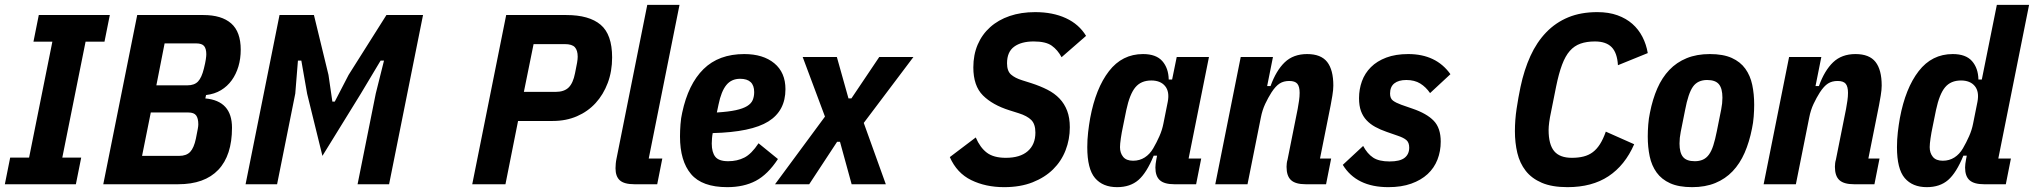

<svg xmlns="http://www.w3.org/2000/svg" viewBox="-26 -760 8390 792"><path d="M-6 0 16 -110H94L190 -588H112L134 -698H427L405 -588H327L231 -110H309L287 0Z M540 -698H813Q888 -698 927.5 -663.5Q967 -629 967 -555Q967 -518 957.5 -486Q948 -454 930 -429Q912 -404 885.5 -388Q859 -372 824 -368L821 -354Q931 -344 931 -233Q931 -119 874.5 -59.5Q818 0 709 0H400ZM713 -117Q743 -117 758.5 -133.5Q774 -150 782 -188Q788 -218 790 -229Q792 -240 792 -247Q792 -272 783 -284Q774 -296 751 -296H596L560 -117ZM747 -408Q776 -408 791 -424Q806 -440 815 -477Q821 -501 823 -515Q825 -529 825 -536Q825 -559 816 -570Q807 -581 783 -581H653L619 -408Z M1524 -374 1558 -510H1544L1462 -373L1304 -117L1241 -373L1217 -510H1203L1192 -374L1117 0H987L1127 -698H1269L1329 -451L1345 -341H1355L1412 -451L1568 -698H1719L1579 0H1449Z M1922 0 2062 -698H2310Q2404 -698 2451.5 -658Q2499 -618 2499 -523Q2499 -466 2481 -418Q2463 -370 2431 -335Q2399 -300 2354 -280.5Q2309 -261 2254 -261H2111L2059 0ZM2135 -381H2266Q2301 -381 2319.5 -399Q2338 -417 2346 -458Q2352 -487 2354.5 -501.5Q2357 -516 2357 -526Q2357 -552 2345.5 -565Q2334 -578 2304 -578H2175Z M2591 0Q2549 0 2531 -16Q2513 -32 2513 -66Q2513 -74 2514 -85Q2515 -96 2517 -105L2644 -740H2777L2650 -106H2706L2685 0Z M2974 12Q2870 12 2824.5 -42Q2779 -96 2779 -197Q2779 -220 2781 -247Q2783 -274 2788 -295Q2813 -413 2876 -475Q2939 -537 3044 -537Q3122 -537 3168 -499Q3214 -461 3214 -392Q3214 -303 3143.5 -259Q3073 -215 2914 -211Q2912 -202 2911 -189Q2910 -176 2910 -168Q2910 -132 2924.5 -113.5Q2939 -95 2978 -95Q3015 -95 3044.5 -110Q3074 -125 3103 -169L3183 -104Q3141 -40 3091.5 -14Q3042 12 2974 12ZM3027 -435Q2991 -435 2970 -409Q2949 -383 2938 -329L2931 -296Q2979 -299 3009 -305.5Q3039 -312 3056 -322.5Q3073 -333 3079 -347.5Q3085 -362 3085 -380Q3085 -435 3027 -435Z M3171 0 3377 -279 3285 -525H3426L3474 -354H3486L3601 -525H3742L3537 -253L3628 0H3487L3439 -175H3427L3312 0Z M4116 12Q4040 12 3980.5 -17Q3921 -46 3892 -112L3999 -193Q4017 -151 4045 -130Q4073 -109 4123 -109Q4182 -109 4213.5 -136.5Q4245 -164 4245 -213Q4245 -248 4228 -265Q4211 -282 4176 -293L4138 -305Q4068 -327 4028.5 -366.5Q3989 -406 3989 -482Q3989 -534 4007 -576Q4025 -618 4058.5 -648Q4092 -678 4139 -694Q4186 -710 4244 -710Q4317 -710 4371 -685Q4425 -660 4454 -612L4353 -524Q4337 -554 4312.5 -571.5Q4288 -589 4238 -589Q4187 -589 4157.5 -567.5Q4128 -546 4128 -499Q4128 -467 4144.5 -452.5Q4161 -438 4190 -429L4228 -417Q4265 -405 4294.5 -390Q4324 -375 4344.5 -353.5Q4365 -332 4376 -303Q4387 -274 4387 -235Q4387 -185 4369.5 -140Q4352 -95 4318 -61.5Q4284 -28 4233.5 -8Q4183 12 4116 12Z M4818 0Q4777 0 4758.5 -16.5Q4740 -33 4740 -69Q4740 -77 4741 -84Q4742 -91 4744 -103L4747 -118H4733Q4704 -47 4670 -17.5Q4636 12 4582 12Q4523 12 4491 -25.5Q4459 -63 4459 -153Q4459 -184 4462.5 -214.5Q4466 -245 4471 -273Q4494 -396 4548.5 -466.5Q4603 -537 4689 -537Q4743 -537 4768.5 -508Q4794 -479 4795 -432H4809L4828 -525H4961L4877 -106H4929L4908 0ZM4648 -97Q4675 -97 4696 -110.5Q4717 -124 4731 -148Q4745 -172 4756.5 -198Q4768 -224 4773 -250L4791 -340Q4799 -382 4780 -405Q4761 -428 4723 -428Q4681 -428 4657.5 -400Q4634 -372 4620 -306L4606 -237Q4601 -214 4597.5 -190Q4594 -166 4594 -153Q4594 -129 4607 -113Q4620 -97 4648 -97Z M4987 0 5092 -525H5225L5201 -405H5215Q5238 -469 5273.5 -503Q5309 -537 5366 -537Q5423 -537 5448.5 -504.5Q5474 -472 5474 -407Q5474 -390 5470 -365.5Q5466 -341 5463 -326L5419 -106H5465L5444 0H5360Q5318 0 5299.5 -17Q5281 -34 5281 -72Q5281 -79 5282 -87Q5283 -95 5285 -101L5327 -311Q5330 -327 5332.5 -344.5Q5335 -362 5335 -377Q5335 -403 5325.5 -414.5Q5316 -426 5292 -426Q5269 -426 5252.5 -415.5Q5236 -405 5219 -379Q5205 -357 5193 -331.5Q5181 -306 5175 -275L5120 0Z M5701 12Q5569 12 5513 -80L5597 -158Q5614 -126 5638 -110Q5662 -94 5706 -94Q5749 -94 5768 -109Q5787 -124 5787 -151Q5787 -172 5775.5 -182Q5764 -192 5740 -200L5694 -216Q5668 -225 5647 -236.5Q5626 -248 5611 -264Q5596 -280 5588 -302Q5580 -324 5580 -355Q5580 -392 5592 -425Q5604 -458 5629 -483Q5654 -508 5692.5 -522.5Q5731 -537 5783 -537Q5898 -537 5957 -454L5873 -376Q5856 -401 5832.5 -415.5Q5809 -430 5775 -430Q5743 -430 5725.5 -416Q5708 -402 5708 -374Q5708 -354 5720 -345Q5732 -336 5754 -328L5800 -312Q5859 -292 5888 -262Q5917 -232 5917 -176Q5917 -136 5903.5 -101.5Q5890 -67 5863 -42Q5836 -17 5795.5 -2.5Q5755 12 5701 12Z M6440 12Q6376 12 6334 -6Q6292 -24 6267.5 -55.5Q6243 -87 6233 -129Q6223 -171 6223 -219Q6223 -265 6230 -311.5Q6237 -358 6246 -401Q6261 -472 6287 -529Q6313 -586 6352 -626.5Q6391 -667 6443 -688.5Q6495 -710 6563 -710Q6610 -710 6646 -697Q6682 -684 6707.5 -661.5Q6733 -639 6749 -608Q6765 -577 6771 -541L6648 -491Q6645 -542 6622 -565.5Q6599 -589 6553 -589Q6519 -589 6493.5 -580Q6468 -571 6449.5 -550Q6431 -529 6417.5 -493Q6404 -457 6393 -403L6372 -298Q6367 -275 6364.5 -256Q6362 -237 6362 -224Q6362 -164 6385 -136.5Q6408 -109 6458 -109Q6485 -109 6506.5 -114.5Q6528 -120 6544.5 -132.5Q6561 -145 6574 -165.5Q6587 -186 6598 -217L6715 -165Q6677 -78 6609 -33Q6541 12 6440 12Z M6954 12Q6899 12 6863.5 -4Q6828 -20 6807.5 -48.5Q6787 -77 6779 -115Q6771 -153 6771 -197Q6771 -220 6773 -246Q6775 -272 6780 -295Q6791 -351 6810.5 -395.5Q6830 -440 6860 -471.5Q6890 -503 6931.5 -520Q6973 -537 7027 -537Q7082 -537 7117.5 -521Q7153 -505 7173.5 -476.5Q7194 -448 7202 -410Q7210 -372 7210 -328Q7210 -305 7208 -279Q7206 -253 7201 -230Q7190 -174 7170.5 -129.5Q7151 -85 7121 -53.5Q7091 -22 7049.5 -5Q7008 12 6954 12ZM6965 -95Q6984 -95 6998.5 -101.5Q7013 -108 7023.5 -122.5Q7034 -137 7041.5 -160.5Q7049 -184 7056 -219L7074 -309Q7079 -334 7079 -357Q7079 -395 7064.5 -412.5Q7050 -430 7016 -430Q6977 -430 6957.5 -402.5Q6938 -375 6925 -306L6907 -216Q6902 -191 6902 -168Q6902 -130 6916.5 -112.5Q6931 -95 6965 -95Z M7249 0 7354 -525H7487L7463 -405H7477Q7500 -469 7535.5 -503Q7571 -537 7628 -537Q7685 -537 7710.5 -504.5Q7736 -472 7736 -407Q7736 -390 7732 -365.5Q7728 -341 7725 -326L7681 -106H7727L7706 0H7622Q7580 0 7561.5 -17Q7543 -34 7543 -72Q7543 -79 7544 -87Q7545 -95 7547 -101L7589 -311Q7592 -327 7594.5 -344.5Q7597 -362 7597 -377Q7597 -403 7587.5 -414.5Q7578 -426 7554 -426Q7531 -426 7514.5 -415.5Q7498 -405 7481 -379Q7467 -357 7455 -331.5Q7443 -306 7437 -275L7382 0Z M8158 0Q8117 0 8098.5 -16.5Q8080 -33 8080 -69Q8080 -77 8081 -84Q8082 -91 8084 -103L8087 -118H8073Q8044 -47 8010 -17.5Q7976 12 7922 12Q7863 12 7831 -25.5Q7799 -63 7799 -153Q7799 -184 7802.5 -214.5Q7806 -245 7811 -273Q7834 -396 7888.5 -466.5Q7943 -537 8029 -537Q8083 -537 8108.5 -508Q8134 -479 8135 -432H8149L8211 -740H8344L8217 -106H8269L8248 0ZM7988 -97Q8015 -97 8036 -110.5Q8057 -124 8071 -148Q8085 -172 8096.5 -198Q8108 -224 8113 -250L8131 -340Q8139 -382 8120 -405Q8101 -428 8063 -428Q8021 -428 7997.5 -400Q7974 -372 7960 -306L7946 -237Q7941 -214 7937.5 -190Q7934 -166 7934 -153Q7934 -129 7947 -113Q7960 -97 7988 -97Z"/></svg>

Font: IBM Plex Sans Cond
Style: Bold Italic
Weight: 700
Width: 3
Italic angle: -11°
Designer: Mike Abbink, Paul van der Laan, Pieter van Rosmalen
Foundry: Bold Monday
Version: Version 1.3